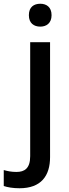

<svg xmlns="http://www.w3.org/2000/svg" viewBox="-78 -764 370 1024"><path d="M76 -683C76 -640 103 -622 137 -622C169 -622 197 -640 197 -683C197 -727 169 -744 137 -744C103 -744 76 -727 76 -683ZM26 240C141 240 189 174 189 74V-539H83V69C83 135 52 153 10 153C-17 153 -36 149 -58 143V228C-38 235 -8 240 26 240Z"/></svg>

Font: Noto Sans Bassa Vah Medium
Style: Regular
Weight: 500
Designer: Monotype Design Team
Foundry: Monotype Imaging Inc.
Version: Version 2.002